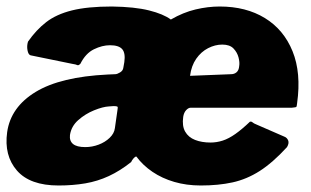

<svg xmlns="http://www.w3.org/2000/svg" viewBox="-21 -560 955 590"><path d="M565 -229Q558 -229 551 -221.5Q544 -214 542 -201Q538 -173 548 -155.5Q558 -138 578.5 -130Q599 -122 626 -122Q645 -122 663.5 -128Q682 -134 702.5 -148.5Q723 -163 747 -186Q752 -187 755 -184Q758 -181 768 -177L853 -140Q861 -137 864.5 -128.5Q868 -120 861 -108Q817 -60 777 -34.5Q737 -9 693.5 0.5Q650 10 596 10Q552 10 514.5 -1Q477 -12 447.5 -32Q418 -52 398 -79Q394 -79 389 -73Q384 -67 382 -62Q348 -35 313.5 -19Q279 -3 241 3.5Q203 10 159 10Q71 10 31 -36Q-9 -82 1 -154Q12 -231 88.5 -277.5Q165 -324 310 -331L333 -332Q339 -332 348 -337.5Q357 -343 358 -352L361 -369Q365 -397 354.5 -409Q344 -421 317 -421Q293 -421 267.5 -408.5Q242 -396 226 -364Q220 -358 216.5 -360Q213 -362 200 -364L73 -390Q66 -392 63.5 -405.5Q61 -419 65 -432Q90 -468 121 -492Q152 -516 200 -528Q248 -540 323 -540Q393 -539 437 -528Q481 -517 504 -500Q542 -522 580 -531Q618 -540 654 -540Q735 -540 793 -504.5Q851 -469 878 -402.5Q905 -336 892 -243Q891 -234 890 -232Q889 -230 876 -229H565ZM662 -423Q640 -423 618.5 -412Q597 -401 582 -379.5Q567 -358 563 -327L689 -332Q699 -332 706 -338Q713 -344 714 -357Q716 -368 712 -383.5Q708 -399 696.5 -411Q685 -423 662 -423ZM340 -222Q342 -231 339.5 -232.5Q337 -234 328 -234L314 -233Q295 -232 268 -221Q241 -210 219.5 -191Q198 -172 194 -145Q192 -127 203.5 -117.5Q215 -108 241 -108Q262 -108 282 -115.5Q302 -123 316 -136.5Q330 -150 332 -166L340 -222Z"/></svg>

Font: Libre Franklin Thin Black
Style: Italic
Weight: 900
Italic angle: -8°
Version: Version 2.000